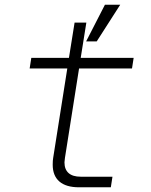

<svg xmlns="http://www.w3.org/2000/svg" viewBox="-20 -796 640 816"><path d="M391 -620H346L426 -776H491ZM316 0Q261 0 232.5 -24.5Q204 -49 204 -96Q204 -115 206 -125L266 -505H106L113 -550H273L297 -700H347L323 -550H548L541 -505H316L256 -125Q254 -111 254 -106Q254 -76 271.5 -60.5Q289 -45 323 -45H458L451 0Z"/></svg>

Font: JetBrains Mono Extra Light
Style: Italic
Weight: 200
Italic angle: -9°
Monospace: yes
Designer: Philipp Nurullin, Konstantin Bulenkov
Foundry: JetBrains
Version: 2.002